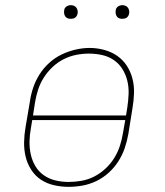

<svg xmlns="http://www.w3.org/2000/svg" viewBox="-20 -717 640 745"><path d="M246 8Q217 8 189 1.5Q161 -5 138.5 -20Q116 -35 101 -58.5Q86 -82 79.5 -109Q73 -136 73.5 -165Q74 -194 79 -223L96 -323Q100 -351 109 -377.5Q118 -404 133.5 -428.5Q149 -453 171 -473Q193 -493 219 -505.5Q245 -518 273 -524.5Q301 -531 328 -531Q356 -531 384 -523.5Q412 -516 434.5 -500.5Q457 -485 472 -462Q487 -439 494 -411.5Q501 -384 500 -355Q499 -326 494 -297L478 -197Q473 -169 464 -142.5Q455 -116 439.5 -91.5Q424 -67 402 -47Q380 -27 354 -14.5Q328 -2 300.5 3Q273 8 246 8ZM108 -269H469L474 -300Q478 -326 479 -352.5Q480 -379 474 -403.5Q468 -428 455 -449Q442 -470 421.5 -484Q401 -498 376 -503.5Q351 -509 325 -509Q300 -509 275 -504Q250 -499 226.5 -487Q203 -475 183.5 -456.5Q164 -438 150 -416Q136 -394 128 -369.5Q120 -345 116 -320ZM246 -11Q271 -11 296.5 -15.5Q322 -20 345.5 -32Q369 -44 389 -62.5Q409 -81 423 -103.5Q437 -126 445 -150.5Q453 -175 457 -200L466 -251H105L100 -220Q95 -194 94.5 -168Q94 -142 99.5 -117.5Q105 -93 117.5 -72Q130 -51 150 -37Q170 -23 195 -17Q220 -11 246 -11ZM455 -644Q448 -644 442.5 -646Q437 -648 433.5 -653Q430 -658 429 -664Q428 -670 429 -676Q429 -681 431.5 -685Q434 -689 437.5 -691.5Q441 -694 445.5 -695.5Q450 -697 455 -697Q461 -697 467 -694.5Q473 -692 476.5 -687Q480 -682 481 -676Q482 -670 481 -664Q480 -659 477.5 -655Q475 -651 471.5 -648.5Q468 -646 463.5 -645Q459 -644 455 -644ZM255 -644Q248 -644 242.5 -646Q237 -648 233.5 -653Q230 -658 229 -664Q228 -670 229 -676Q229 -681 231.5 -685Q234 -689 237.5 -691.5Q241 -694 245.5 -695.5Q250 -697 255 -697Q261 -697 267 -694.5Q273 -692 276.5 -687Q280 -682 281 -676Q282 -670 281 -664Q280 -659 277.5 -655Q275 -651 271.5 -648.5Q268 -646 263.5 -645Q259 -644 255 -644Z"/></svg>

Font: Iosevka Etoile Thin Oblique
Style: Regular
Weight: 100
Italic angle: -9°
Designer: Belleve Invis
Foundry: Belleve Invis
Version: Version 15.5.2; ttfautohint (v1.8.4)